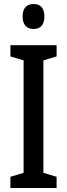

<svg xmlns="http://www.w3.org/2000/svg" viewBox="-20 -940 336 960"><path d="M148 -920C112 -920 93 -898 93 -857C93 -817 113 -795 148 -795C183 -795 202 -817 202 -857C202 -897 185 -920 148 -920ZM263 0V-56L197 -76V-638L263 -658V-714H32V-658L98 -638V-76L32 -56V0Z"/></svg>

Font: Noto Sans Khmer ExtraCondensed Medium
Style: Regular
Weight: 500
Width: 2
Designer: Danh Hong and the Monotype Design Team
Foundry: Monotype Imaging Inc.
Version: Version 2.004